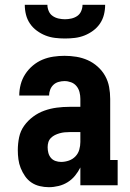

<svg xmlns="http://www.w3.org/2000/svg" viewBox="-20 -770 540 798"><path d="M183 8Q164 8 145 3.5Q126 -1 110.5 -11.5Q95 -22 84 -38Q73 -54 66 -71.5Q59 -89 56.5 -108Q54 -127 54 -146Q54 -173 59.5 -199.5Q65 -226 80.5 -247.5Q96 -269 117.5 -285Q139 -301 164 -310Q189 -319 215.5 -322.5Q242 -326 269 -326H314V-359Q314 -373 310.5 -387Q307 -401 298 -412Q289 -423 275.5 -428Q262 -433 248 -433Q236 -433 223.5 -429.5Q211 -426 202 -417.5Q193 -409 188.5 -397Q184 -385 184 -373H60Q60 -396 66 -419Q72 -442 85 -462Q98 -482 116.5 -497.5Q135 -513 156.5 -522Q178 -531 201.5 -534.5Q225 -538 248 -538Q273 -538 297.5 -534Q322 -530 344.5 -520Q367 -510 386 -493Q405 -476 417 -454.5Q429 -433 433.5 -408.5Q438 -384 438 -359V-105H469V0H314V-74Q305 -56 292 -40Q279 -24 261.5 -13Q244 -2 223.5 3Q203 8 183 8ZM234 -97Q250 -97 266 -102.5Q282 -108 293.5 -120Q305 -132 309.5 -148Q314 -164 314 -180V-221H269Q258 -221 248 -220Q238 -219 227.5 -216Q217 -213 208 -208.5Q199 -204 191.5 -196.5Q184 -189 181 -179Q178 -169 178 -158Q178 -146 181 -134.5Q184 -123 191.5 -114Q199 -105 210.5 -101Q222 -97 234 -97ZM250 -610Q229 -610 208.5 -612.5Q188 -615 169 -622.5Q150 -630 133 -642.5Q116 -655 104.5 -672Q93 -689 88 -709Q83 -729 83 -750H177Q177 -737 182.5 -724Q188 -711 199 -703.5Q210 -696 223.5 -693Q237 -690 250 -690Q263 -690 276.5 -693Q290 -696 301 -703.5Q312 -711 317.5 -724Q323 -737 323 -750H417Q417 -729 412 -709Q407 -689 395.5 -672Q384 -655 367 -642.5Q350 -630 331 -622.5Q312 -615 291.5 -612.5Q271 -610 250 -610Z"/></svg>

Font: Iosevka Slab Extrabold
Style: Regular
Weight: 800
Monospace: yes
Designer: Belleve Invis
Foundry: Belleve Invis
Version: Version 11.1.1; ttfautohint (v1.8.3)